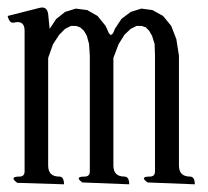

<svg xmlns="http://www.w3.org/2000/svg" viewBox="-32 -513 552 509"><path d="M359.4 -29.3Q336.9 -44.9 365.2 -44.9Q378.9 -44.9 378.9 -58.6V-365.2L377.9 -396.5L371.1 -418L363.3 -431.6L354.5 -440.4L343.8 -444.3H330.1L314.5 -436.5L297.9 -420.9L282.2 -395.5L268.6 -359.4V-74.2Q268.6 -44.9 297.9 -44.9Q310.5 -44.9 310.5 -24.4L186.5 -29.3Q164.1 -44.9 192.4 -44.9Q206.1 -44.9 206.1 -58.6V-365.2L204.1 -396.5L198.2 -418L190.4 -431.6L180.7 -440.4L169.9 -444.3H156.2L140.6 -436.5L125 -420.9L108.4 -395.5L95.7 -359.4V-74.2Q95.7 -44.9 125 -44.9Q137.7 -44.9 137.7 -24.4L13.7 -28.3Q-8.8 -44.9 19.5 -44.9Q33.2 -44.9 33.2 -58.6V-431.6Q33.2 -460 4.9 -453.1Q-6.8 -450.2 -11.7 -470.7L73.2 -492.2Q92.8 -497.1 95.7 -475.6L99.6 -436.5L117.2 -462.9L140.6 -481.4L168.9 -490.2L199.2 -486.3L226.6 -470.7L248 -444.3L252.9 -433.6Q262.7 -406.2 272.5 -436.5L290 -462.9L314.5 -481.4L342.8 -490.2L372.1 -486.3L400.4 -470.7L421.9 -444.3L435.5 -409.2L442.4 -365.2V-74.2Q442.4 -44.9 471.7 -44.9Q484.4 -44.9 484.4 -24.4Z"/></svg>

Font: B2 Hana
Style: Regular
Weight: 500
Version: 2020-08-05; (max)